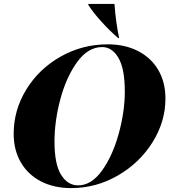

<svg xmlns="http://www.w3.org/2000/svg" viewBox="-20 -951 867 983"><path d="M50 -266Q50 -387 114.5 -492.5Q179 -598 290 -661Q401 -724 532 -724Q620 -724 687 -689.5Q754 -655 790.5 -592.5Q827 -530 827 -446Q827 -328 760.5 -222Q694 -116 582.5 -52Q471 12 345 12Q256 12 189.5 -22.5Q123 -57 86.5 -120Q50 -183 50 -266ZM380 -2Q448 -2 502.5 -78Q557 -154 588 -267Q619 -380 619 -482Q619 -599 586.5 -654.5Q554 -710 503 -710Q431 -710 375.5 -634Q320 -558 289.5 -445Q259 -332 259 -226Q259 -111 292.5 -56.5Q326 -2 380 -2ZM432 -926V-931H566Q573 -835 590 -756H585Q542 -793 499 -840.5Q456 -888 432 -926Z"/></svg>

Font: Nyght Serif Dark Italic
Style: Regular
Weight: 800
Italic angle: -16°
Designer: Maksym Kobuzan
Version: Version 0.400